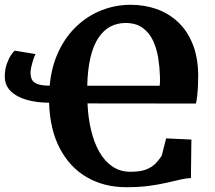

<svg xmlns="http://www.w3.org/2000/svg" viewBox="-20 -771 898 802"><path d="M779.5 -188 777.5 -27Q756.5 -26.5 731.2 -20.5Q706 -14.5 674.2 -7.2Q642.5 0 601.5 5.5Q560.5 11 508 11Q415 11 343.5 -30.2Q272 -71.5 230.2 -150.5Q188.5 -229.5 185 -342Q133.5 -342 91.5 -354Q49.5 -366 24.8 -390.2Q0 -414.5 0 -451.5Q0 -480 8 -503Q16 -526 26 -540.8Q36 -555.5 41.5 -559.5L129 -545Q125 -540.5 120 -525.2Q115 -510 111.2 -493.8Q107.5 -477.5 107.5 -468.5Q107.5 -456 111.2 -443.2Q115 -430.5 131.8 -422Q148.5 -413.5 187.5 -413Q195 -493.5 224.8 -556.2Q254.5 -619 301 -662.5Q347.5 -706 405.2 -728.5Q463 -751 526 -751Q583 -751 633.2 -733.5Q683.5 -716 722.2 -680.2Q761 -644.5 783.8 -589.5Q806.5 -534.5 808 -459.5Q808 -438 807 -414.8Q806 -391.5 803.8 -371.2Q801.5 -351 798.5 -338.5L345.5 -339Q348 -279 360.5 -227Q373 -175 395.2 -136Q417.5 -97 450 -75.2Q482.5 -53.5 524.5 -53.5Q566.5 -53.5 591 -63.2Q615.5 -73 630.2 -88.5Q645 -104 655.5 -120.5L674 -193ZM344.5 -413H647Q648 -419.5 648.2 -426.2Q648.5 -433 648.5 -440.2Q648.5 -447.5 648 -454Q647 -489.5 641 -528Q635 -566.5 619.8 -600Q604.5 -633.5 576.5 -654.2Q548.5 -675 504 -675Q469 -675 440.2 -659.5Q411.5 -644 390.5 -612Q369.5 -580 357.8 -530.5Q346 -481 344.5 -413Z"/></svg>

Font: Merriweather 20pt ExtraBold
Style: Regular
Weight: 800
Version: Version 2.100